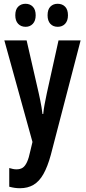

<svg xmlns="http://www.w3.org/2000/svg" viewBox="-20 -757 456 1017"><path d="M3 -543H121L185 -264Q189 -245 193 -226.5Q197 -208 200 -189Q203 -170 205 -153H209Q211 -176 216 -203Q221 -230 228 -263L290 -543H407L249 64Q232 126 210 165Q188 204 157.5 222Q127 240 86 240Q71 240 57.5 238Q44 236 29 232V133Q39 136 48.5 138Q58 140 67 140Q87 140 100 131.5Q113 123 123 101.5Q133 80 141 41L152 -5ZM61 -676Q61 -707 76.5 -722Q92 -737 115 -737Q139 -737 154 -721.5Q169 -706 169 -676Q169 -647 154 -631Q139 -615 116 -615Q91 -615 76 -631Q61 -647 61 -676ZM232 -676Q232 -707 247 -722Q262 -737 285 -737Q310 -737 325 -721.5Q340 -706 340 -676Q340 -647 325 -631Q310 -615 286 -615Q261 -615 246.5 -631Q232 -647 232 -676Z"/></svg>

Font: Noto Sans Display ExtraCondensed SemiBold
Style: Regular
Weight: 600
Width: 2
Designer: Monotype Design Team
Foundry: Monotype Imaging Inc.
Version: Version 2.003